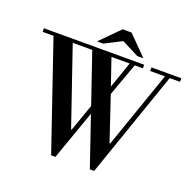

<svg xmlns="http://www.w3.org/2000/svg" viewBox="-183 -1085 1272 1258"><g transform="rotate(20 453.0 -456.0)"><path d="M932 -729H860L603 12H573L455 -333L333 12H303L50 -729H-26V-754H673V-729H616L533 -499L636 -192H640L827 -729H724V-754H932ZM372 -192 439 -381 320 -729H184L368 -192ZM517 -545 581 -729H454ZM611 -792 492 -853 373 -792H330L461 -924H523L654 -792Z"/></g></svg>

Font: Libre Bodoni
Style: Regular
Weight: 400
Designer: Pablo Impallari, Rodrigo Fuenzalida
Foundry: Pablo Impallari, Rodrigo Fuenzalida
Version: Version 1.001; ttfautohint (v1.5.65-e2d9)